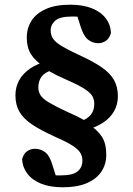

<svg xmlns="http://www.w3.org/2000/svg" viewBox="-20 -696 572 826"><path d="M250.1 109.7Q195.9 109.7 157.2 94.3Q118.6 78.8 97.8 51.4Q76.9 24 75.1 -11.4Q82 -36.3 97.7 -46.2Q113.5 -56 130.2 -56Q155 -56 174.7 -40.8Q194.5 -25.7 206.9 18.2L226.2 79.2L184.1 54.5Q195.8 58.2 208.8 58.4Q221.7 58.5 242.8 58.5Q292.4 58.5 313.5 41.5Q334.5 24.6 334.5 -5.4Q334.5 -26.5 323.1 -42.2Q311.7 -57.9 285 -73.7Q258.4 -89.5 213 -109.4Q156 -135.3 118.7 -160Q81.5 -184.7 63.9 -214.7Q46.4 -244.7 46.4 -285.9Q46.4 -321.3 62.2 -350.4Q78 -379.4 109.5 -401Q141 -422.7 188 -434.1V-448.5L207.1 -395.9Q173.5 -385.2 159.3 -366.6Q145 -348 145 -320.2Q145 -301 154.5 -286.1Q164 -271.2 190.5 -255.2Q217 -239.3 267.3 -215.7Q289.4 -206.2 304.7 -198.7Q319.9 -191.2 333.9 -183.7Q347.9 -176.2 364.8 -166V-159Q399.8 -136.3 418.5 -107.5Q437.2 -78.7 437.2 -30.2Q437.2 10.4 416.4 42.1Q395.6 73.7 354 91.7Q312.5 109.7 250.1 109.7ZM282.1 -675.8Q336.6 -675.8 375.2 -660.4Q413.9 -644.9 434.9 -617.4Q455.9 -589.8 457.4 -554.4Q450.2 -529.8 434.9 -519.9Q419.6 -510.1 402.9 -510.1Q378.1 -510.1 358.5 -525.7Q339 -541.4 325.9 -584.5L306.5 -645.5L350.7 -620Q338.4 -624 324.7 -624.4Q311 -624.9 289.4 -624.9Q238.6 -624.9 218.3 -607.6Q198 -590.4 198 -564.8Q198 -543.6 209.5 -527.9Q221.1 -512.1 247.8 -496.4Q274.4 -480.7 319.7 -459.5Q379.2 -432.7 416.2 -407.3Q453.2 -382 470.1 -352.4Q487.1 -322.9 487.1 -281.6Q487.1 -246.3 470.7 -217.4Q454.4 -188.5 422.7 -167.8Q391 -147.2 343.9 -135.1L343.2 -124.1L325.4 -173.9Q354.7 -183.2 370.2 -201.7Q385.6 -220.3 385.6 -249.1Q385.6 -268.3 376.8 -283.2Q368 -298.1 341.9 -314.7Q315.8 -331.3 264.9 -353.5Q241.9 -363.6 225.9 -371.4Q209.9 -379.2 196.1 -387.3Q182.2 -395.5 165.7 -404.9V-411.6Q129.8 -435.5 112.5 -464.1Q95.2 -492.8 95.2 -534.6Q95.2 -575.3 115.6 -607Q136 -638.8 177.6 -657.3Q219.1 -675.8 282.1 -675.8Z"/></svg>

Font: Source Serif 4 Variable
Style: Regular
Weight: 400
Designer: Frank Grießhammer
Foundry: Adobe
Version: Version 4.005;hotconv 1.1.0;makeotfexe 2.6.0